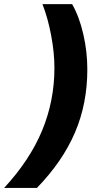

<svg xmlns="http://www.w3.org/2000/svg" viewBox="-85 -754 479 932"><path d="M338.9 -417Q338.9 -250.5 278.8 -110.4Q218.8 29.8 94.2 158.2H-64.9Q60.1 22.9 119.6 -120.8Q179.2 -264.6 179.2 -424.8Q179.2 -498 163.3 -582.3Q147.5 -666.5 121.1 -733.9H265.1Q299.8 -673.3 319.3 -588.4Q338.9 -503.4 338.9 -417ZM205.1 -725.1Z"/></svg>

Font: TypoPRO Open Sans
Style: Italic
Weight: 800
Italic angle: -12°
Foundry: Ascender Corporation
Version: Version 1.10